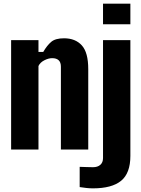

<svg xmlns="http://www.w3.org/2000/svg" viewBox="-20 -820 776 1053"><path d="M41 0V-600H191V-535H217Q238 -571 261 -590.5Q284 -610 331 -610Q393.5 -610 428.8 -571Q464 -532 464 -441V0H314V-454Q314 -478 301.8 -489.5Q289.5 -501 266 -501Q246 -501 223 -489.2Q200 -477.5 191 -458V0ZM545 -687V-800H695V-687ZM490 213Q473 213 454 211Q435 209 417 206V95Q430.5 95.5 453.2 96.2Q476 97 490 97Q515.5 97 530.2 84Q545 71 545 47V-600H695V35Q695 130 644.2 171.5Q593.5 213 490 213Z"/></svg>

Font: Big Shoulders Display Thin Black
Style: Regular
Weight: 900
Version: Version 2.002